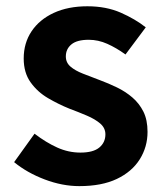

<svg xmlns="http://www.w3.org/2000/svg" viewBox="-20 -594 535 627"><path d="M239.1 13.8Q183.3 13.8 125.7 -8.1Q68.1 -30 26.1 -64.5L92.8 -157.4Q130.4 -128.6 166.9 -112.2Q203.4 -95.7 242.7 -95.7Q284.5 -95.7 304.4 -112.3Q324.2 -128.9 324.2 -155.2Q324.2 -176.1 307.3 -190.6Q290.5 -205 263.5 -216.5Q236.5 -228 207 -239Q171.7 -253.2 137.2 -273.3Q102.7 -293.4 80.1 -324.9Q57.4 -356.4 57.4 -403Q57.4 -453.3 83 -491.7Q108.7 -530.1 155.4 -551.8Q202.2 -573.5 265.5 -573.5Q326.6 -573.5 374.2 -552.7Q421.8 -531.8 456 -504.7L389.8 -416.1Q359.9 -437.7 330.3 -450.9Q300.6 -464.1 269.8 -464.1Q231.3 -464.1 213.2 -449Q195 -433.9 195 -409.7Q195 -389.6 210.2 -376.5Q225.4 -363.4 251.1 -353.4Q276.9 -343.4 306.3 -332.2Q334.4 -321.8 361.9 -308.5Q389.4 -295.2 412.1 -275.9Q434.7 -256.5 448.3 -229.5Q461.8 -202.4 461.8 -163.4Q461.8 -114.3 436.4 -73.8Q410.9 -33.2 361.6 -9.7Q312.3 13.8 239.1 13.8Z"/></svg>

Font: Noto Sans TC
Style: Regular
Weight: 100
Designer: Ryoko NISHIZUKA 西塚涼子 (kana, bopomofo & ideographs); Paul D. Hunt (Latin, Greek & Cyrillic); Sandoll Communications 산돌커뮤니
Foundry: Adobe
Version: Version 2.004;hotconv 1.0.118;makeotfexe 2.5.65603